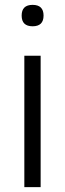

<svg xmlns="http://www.w3.org/2000/svg" viewBox="-20 -769 268 789"><path d="M80 -540H147V0H80ZM159 -705Q159 -661 114 -661Q69 -661 69 -705Q69 -749 114 -749Q159 -749 159 -705Z"/></svg>

Font: EncodeSans
Style: Light
Weight: 300
Designer: Pablo Impallari, Andres Torresi
Foundry: Pablo Impallari, Andres Torresi
Version: Version 1.000; ttfautohint (v1.4.1)